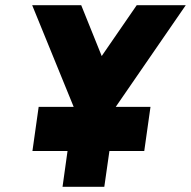

<svg xmlns="http://www.w3.org/2000/svg" viewBox="-20 -720 736 740"><path d="M104 -700 264 -308 221 0H382L426 -308L696 -700H507L372 -504L293 -700ZM105 -138H536L560 -308H129Z"/></svg>

Font: Unageo
Style: Black-Italic
Weight: 900
Designer: Richard Sepsi
Foundry: Richard Sepsi
Version: Version 2.000